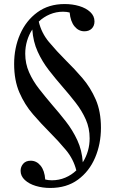

<svg xmlns="http://www.w3.org/2000/svg" viewBox="-20 -731 590 951"><path d="M229 200Q191 200 157.5 190Q124 180 103 160.5Q82 141 82 115Q82 95 95 80Q108 65 132 65Q161 65 181 89.5Q201 114 204 158Q219 162 237 162Q272 162 303 149Q334 136 358 113Q344 57 306.5 12Q269 -33 225 -77Q183 -119 142.5 -166Q102 -213 76 -273Q50 -333 50 -414Q50 -494 79.5 -561.5Q109 -629 165 -670Q221 -711 300 -711Q339 -711 372.5 -701Q406 -691 427 -671.5Q448 -652 448 -625Q448 -603 434.5 -589.5Q421 -576 398 -576Q369 -576 349 -600.5Q329 -625 325 -669Q310 -673 292 -673Q258 -673 227 -660Q196 -647 172 -624Q185 -568 222.5 -523Q260 -478 307 -431Q348 -391 388 -344.5Q428 -298 454 -238.5Q480 -179 480 -98Q480 -18 451 50Q422 118 366 159Q310 200 229 200ZM140 -585Q123 -559 114 -528.5Q105 -498 105 -465Q105 -416 124 -373Q143 -330 173.5 -291Q204 -252 238 -212Q273 -172 306.5 -129Q340 -86 363 -36.5Q386 13 390 73Q424 19 424 -46Q424 -96 405 -139Q386 -182 355 -222Q324 -262 289 -302Q255 -341 222 -383.5Q189 -426 166.5 -475.5Q144 -525 140 -585Z"/></svg>

Font: Tiro Telugu
Style: Regular
Weight: 400
Designer: Telugu: John Hudson & Fiona Ross. Latin: John Hudson.
Foundry: Tiro Typeworks Ltd.
Version: Version 1.52